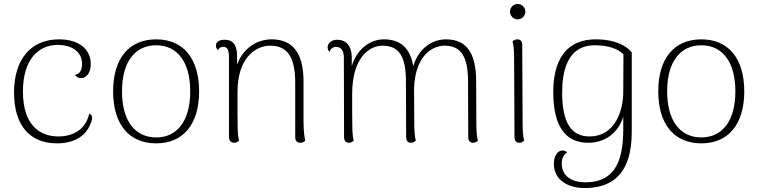

<svg xmlns="http://www.w3.org/2000/svg" viewBox="-20 -713 3835 971"><path d="M268 12C351 12 416 -22 440 -93C452 -123 444 -133 431 -138C413 -55 346 -23 275 -23C184 -23 96 -77 96 -251C96 -408 171 -486 273 -486C336 -486 395 -456 395 -390C395 -361 384 -337 359 -335C368 -321 379 -318 390 -318C419 -318 439 -347 439 -389C439 -465 378 -514 279 -514C134 -514 51 -411 51 -245C51 -74 135 12 268 12Z M770 12C907 12 987 -85 987 -251C987 -417 907 -514 770 -514C632 -514 552 -417 552 -251C552 -85 632 12 770 12ZM770 -18C661 -18 597 -104 597 -251C597 -398 661 -484 770 -484C878 -484 942 -398 942 -251C942 -104 878 -18 770 -18Z M1515 -94V-301C1515 -440 1464 -514 1354 -514C1277 -514 1208 -467 1179 -386V-428C1179 -484 1160 -512 1116 -512C1089 -512 1072 -501 1072 -483C1072 -475 1075 -467 1082 -459C1089 -474 1101 -476 1109 -476C1129 -476 1137 -463 1138 -426V-20C1138 -2 1148 9 1164 9C1176 9 1184 3 1189 -2C1181 -29 1181 -64 1181 -246C1181 -428 1279 -482 1346 -482C1437 -482 1472 -420 1473 -299V-19C1473 -1 1483 9 1499 9C1511 9 1518 4 1524 -2C1518 -21 1516 -55 1515 -94Z M2389 -94 2388 -301C2388 -440 2343 -514 2236 -514C2160 -514 2094 -462 2070 -378C2055 -466 2009 -514 1922 -514C1850 -514 1786 -464 1759 -380V-423C1759 -481 1730 -512 1685 -512C1661 -512 1637 -498 1637 -474C1637 -467 1639 -459 1646 -450C1652 -467 1665 -476 1679 -476C1705 -476 1719 -456 1719 -423L1720 -20C1720 -2 1729 9 1744 9C1757 9 1764 3 1769 -2C1761 -28 1761 -63 1761 -237C1761 -426 1851 -482 1914 -482C2003 -482 2033 -421 2033 -299L2034 -19C2034 -1 2043 9 2058 9C2070 9 2077 4 2083 -2C2077 -21 2075 -55 2075 -94L2074 -264C2079 -432 2167 -482 2228 -482C2317 -482 2347 -419 2347 -299L2348 -19C2348 -1 2357 9 2372 9C2384 9 2391 4 2397 -2C2391 -21 2389 -55 2389 -94Z M2598 -615C2619 -615 2637 -633 2637 -654C2637 -675 2619 -693 2598 -693C2577 -693 2559 -675 2559 -654C2559 -633 2577 -615 2598 -615ZM2623 -94 2621 -487C2621 -504 2612 -514 2597 -514C2585 -514 2577 -508 2572 -504C2578 -484 2580 -451 2580 -412L2582 -19C2582 -1 2591 9 2606 9C2618 9 2626 3 2631 -2C2625 -21 2623 -54 2623 -94Z M2937 238C3075 238 3175 168 3175 -46V-448C3128 -504 3046 -514 2995 -514C2803 -514 2778 -349 2778 -247C2778 -70 2843 9 2954 9C3041 9 3106 -41 3132 -122V-58C3132 123 3075 209 2940 209C2877 209 2821 182 2821 113C2821 89 2829 70 2848 59C2843 52 2835 48 2824 48C2801 48 2781 74 2781 115C2781 198 2853 238 2937 238ZM2961 -23C2871 -23 2823 -90 2823 -244C2823 -339 2842 -484 2988 -484C3049 -484 3106 -469 3133 -437L3132 -247C3132 -160 3094 -23 2961 -23Z M3527 12C3664 12 3744 -85 3744 -251C3744 -417 3664 -514 3527 -514C3389 -514 3309 -417 3309 -251C3309 -85 3389 12 3527 12ZM3527 -18C3418 -18 3354 -104 3354 -251C3354 -398 3418 -484 3527 -484C3635 -484 3699 -398 3699 -251C3699 -104 3635 -18 3527 -18Z"/></svg>

Font: Arima Koshi ExtraLight
Style: Regular
Weight: 275
Designer: Joana Correia and Natanael Gama
Foundry: NDISCOVER
Version: Version 1.019;PS 001.019;hotconv 1.0.88;makeotf.lib2.5.64775